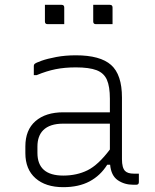

<svg xmlns="http://www.w3.org/2000/svg" viewBox="-20 -765 640 795"><path d="M485 -361V-106Q485 -70 498 -57Q509 -46 534 -46H555V-11Q555 0 544 0H532Q495 0 467.5 -19Q440 -38 436 -83H424Q396 -38 351 -14Q306 10 242 10Q169 10 127 -27Q85 -64 85 -131V-159Q85 -227 127 -263.5Q169 -300 242 -300H435V-356Q435 -407 422.5 -435Q410 -463 379.5 -474.5Q349 -486 294 -486Q248 -486 210.5 -478.5Q173 -471 132 -454H120V-492Q120 -497 123 -500Q128 -505 152 -513.5Q176 -522 213 -529Q250 -536 294 -536Q395 -536 440 -496Q485 -456 485 -361ZM135 -132Q135 -38 242 -38Q298 -38 342.5 -60Q387 -82 435 -146V-253H242Q186 -253 159 -226Q135 -202 135 -158ZM166 -745H235Q246 -745 246 -734V-665H177Q166 -665 166 -676ZM366 -745H435Q446 -745 446 -734V-665H377Q366 -665 366 -676Z"/></svg>

Font: Recursive Mn Lnr St Lt
Style: Regular
Weight: 300
Monospace: yes
Version: Version 1.079;hotconv 1.0.112;makeotfexe 2.5.65598; ttfautoh